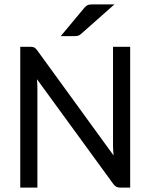

<svg xmlns="http://www.w3.org/2000/svg" viewBox="-20 -855 686 875"><path d="M72.3 0ZM118.7 -641.6Q129.9 -641.6 135.7 -638.9Q141.6 -636.2 148.9 -626.5L497.6 -146.5Q496.6 -158.2 495.8 -169.7Q495.1 -181.2 495.1 -190.9V-641.6H573.2V0H528.3Q518.1 0 511 -3.4Q503.9 -6.8 497.1 -15.6L148.4 -494.1Q149.4 -482.9 149.9 -472.7Q150.4 -462.4 150.4 -453.1V0H72.3V-641.6H118.7ZM501.5 -835 348.6 -699.7Q341.3 -693.4 334.7 -691.9Q328.1 -690.4 318.4 -690.4H256.8L364.3 -819.3Q368.7 -824.2 372.6 -827.4Q376.5 -830.6 381.1 -832.3Q385.7 -834 391.4 -834.5Q397 -835 404.8 -835Z"/></svg>

Font: Carlito
Style: Regular
Weight: 400
Designer: Lukasz Dziedzic
Foundry: tyPoland Lukasz Dziedzic
Version: Version 1.104